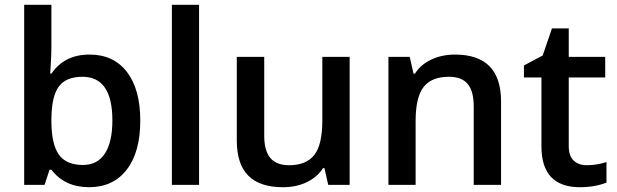

<svg xmlns="http://www.w3.org/2000/svg" viewBox="-20 -780 2604 810"><path d="M357.9 -549.8Q459 -549.8 515.4 -476.6Q571.8 -403.3 571.8 -271Q571.8 -138.2 514.6 -64.2Q457.5 9.8 356 9.8Q253.4 9.8 196.8 -64H189L168 0H82V-759.8H196.8V-579.1Q196.8 -559.1 194.8 -519.5Q192.9 -480 191.9 -469.2H196.8Q251.5 -549.8 357.9 -549.8ZM328.1 -456.1Q258.8 -456.1 228.3 -415.3Q197.8 -374.5 196.8 -278.8V-271Q196.8 -172.4 228 -128.2Q259.3 -84 330.1 -84Q391.1 -84 422.6 -132.3Q454.1 -180.7 454.1 -272Q454.1 -456.1 328.1 -456.1Z M819.8 0H705.1V-759.8H819.8Z M1364.7 0 1348.6 -70.8H1342.8Q1318.8 -33.2 1274.7 -11.7Q1230.5 9.8 1173.8 9.8Q1075.7 9.8 1027.3 -39.1Q979 -87.9 979 -187V-540H1094.7V-207Q1094.7 -145 1120.1 -114Q1145.5 -83 1199.7 -83Q1272 -83 1305.9 -126.2Q1339.8 -169.4 1339.8 -271V-540H1455.1V0Z M2093.8 0H1978.5V-332Q1978.5 -394.5 1953.4 -425.3Q1928.2 -456.1 1873.5 -456.1Q1800.8 -456.1 1767.1 -413.1Q1733.4 -370.1 1733.4 -269V0H1618.7V-540H1708.5L1724.6 -469.2H1730.5Q1754.9 -507.8 1799.8 -528.8Q1844.7 -549.8 1899.4 -549.8Q2093.8 -549.8 2093.8 -352.1Z M2454.6 -83Q2496.6 -83 2538.6 -96.2V-9.8Q2519.5 -1.5 2489.5 4.2Q2459.5 9.8 2427.2 9.8Q2264.2 9.8 2264.2 -162.1V-453.1H2190.4V-503.9L2269.5 -545.9L2308.6 -660.2H2379.4V-540H2533.2V-453.1H2379.4V-164.1Q2379.4 -122.6 2400.1 -102.8Q2420.9 -83 2454.6 -83Z"/></svg>

Font: f1_31487          
Style: Regular
Weight: 600
Foundry: Ascender Corporation
Version: Version 1.10